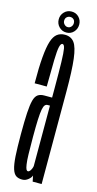

<svg xmlns="http://www.w3.org/2000/svg" viewBox="-113 -738 392 775"><g transform="rotate(15 83.0 -350.5)"><path d="M67 3Q74.5 3 80.5 0.5Q86.5 -2 91.5 -6Q96.5 -10 100.2 -14.5Q104 -19 105.5 -24.5L110.5 0H148V-386.5Q148 -475 142.2 -522.2Q136.5 -569.5 122.8 -588Q109 -606.5 83 -606.5Q64.5 -606.5 51.2 -596.5Q38 -586.5 30.2 -562.5Q22.5 -538.5 18.8 -495.2Q15 -452 15.5 -385.5H66Q66.5 -457 67.5 -496.5Q68.5 -536 72.2 -552Q76 -568 83 -568Q90.5 -568 93.5 -551.8Q96.5 -535.5 97.5 -496Q98.5 -456.5 98.5 -386V-348H65.5Q49.5 -348 39.2 -340.8Q29 -333.5 24 -314.8Q19 -296 17 -262Q15 -228 15 -173Q15 -116 17.2 -81.2Q19.5 -46.5 25.5 -28.2Q31.5 -10 41.5 -3.5Q51.5 3 67 3ZM81 -35.5Q76.5 -35.5 73.8 -41Q71 -46.5 68.8 -61Q66.5 -75.5 65.8 -103Q65 -130.5 65 -175Q65 -219.5 66.2 -247.5Q67.5 -275.5 70.2 -289.8Q73 -304 77.5 -309.2Q82 -314.5 89 -314.5H98.5V-62Q98 -57.5 95.5 -51.2Q93 -45 89.2 -40.2Q85.5 -35.5 81 -35.5ZM85.5 -616.5Q104 -616.5 116 -629.5Q128 -642.5 128 -660.5Q128 -678.5 116 -691.2Q104 -704 85.5 -704Q67 -704 54.8 -691.2Q42.5 -678.5 42.5 -660.5Q42.5 -642 55 -629.2Q67.5 -616.5 85.5 -616.5ZM85.5 -639Q77.5 -639 71.2 -645.5Q65 -652 65 -660.5Q65 -670.5 71.2 -676Q77.5 -681.5 85.5 -681.5Q94 -681.5 99.8 -676Q105.5 -670.5 105.5 -660.5Q105.5 -652 99.8 -645.5Q94 -639 85.5 -639Z"/></g></svg>

Font: Anybody UltraCondensed Light
Style: Regular
Weight: 300
Width: 1
Version: Version 1.113;gftools[0.9.25]